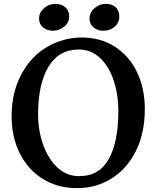

<svg xmlns="http://www.w3.org/2000/svg" viewBox="-20 -959 807 993"><path d="M40 0ZM729 -395Q729 -272 683.5 -179.5Q638 -87 558 -36.5Q478 14 378 14Q278 14 201 -34Q124 -82 82 -166.5Q40 -251 40 -358Q40 -478 88.5 -571Q137 -664 218 -713Q304 -765 403 -765Q501 -765 575 -717Q649 -669 689 -585Q729 -501 729 -395ZM177 -368Q177 -286 202.5 -212.5Q228 -139 276 -93.5Q324 -48 390 -48Q493 -48 542.5 -136.5Q592 -225 592 -384Q592 -471 567.5 -544Q543 -617 496.5 -660Q450 -703 388 -703Q284 -703 230.5 -613.5Q177 -524 177 -368ZM338 -874Q338 -842 312 -821Q286 -800 253 -800Q224 -800 203 -817Q182 -834 182 -863Q182 -895 208 -917Q234 -939 265 -939Q299 -939 318.5 -921Q338 -903 338 -874ZM597 -874Q597 -842 573 -821Q549 -800 514 -800Q484 -800 463.5 -817.5Q443 -835 443 -863Q443 -895 469 -917Q495 -939 526 -939Q560 -939 578.5 -921.5Q597 -904 597 -874Z"/></svg>

Font: Martel
Style: Bold
Weight: 700
Designer: Dan Reynolds
Foundry: Dan Reynolds
Version: Version 1.001; ttfautohint (v1.1) -l 5 -r 5 -G 72 -x 0 -D la